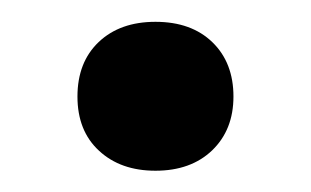

<svg xmlns="http://www.w3.org/2000/svg" viewBox="-20 -368 285 176"><path d="M122.5 -211.5Q90.5 -211.5 70.8 -229.8Q51 -248 51 -279.5Q51 -311 70.5 -329.5Q90 -348 122.5 -348Q155.5 -348 174.8 -329.2Q194 -310.5 194 -279.5Q194 -249 174.5 -230.2Q155 -211.5 122.5 -211.5Z"/></svg>

Font: Encode Sans SC Condensed Thin Medium
Style: Regular
Weight: 500
Version: Version 3.002